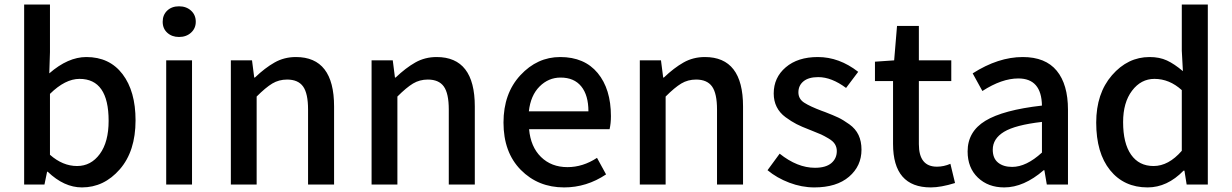

<svg xmlns="http://www.w3.org/2000/svg" viewBox="-20 -817 5453 850"><path d="M342.8 12.7Q263.7 12.7 191.4 -56.6H188.5L176.8 0H86.9V-796.9H201.2V-585.9L198.2 -492.2Q281.2 -564.5 362.3 -564.5Q464.8 -564.5 522.5 -488.8Q580.1 -413.1 580.1 -284.2Q580.1 -147.5 510.3 -67.4Q440.4 12.7 342.8 12.7ZM321.3 -82Q382.8 -82 421.9 -135.3Q460.9 -188.5 460.9 -282.2Q460.9 -467.8 332 -467.8Q268.6 -467.8 201.2 -401.4V-131.8Q257.8 -82 321.3 -82Z M715.8 0V-549.8H830.1V0ZM772.5 -653.3Q741.2 -653.3 720.7 -671.9Q700.2 -690.4 700.2 -720.7Q700.2 -751 720.2 -770Q740.2 -789.1 772.5 -789.1Q804.7 -789.1 825.7 -770Q846.7 -751 846.7 -720.7Q846.7 -691.4 825.7 -672.4Q804.7 -653.3 772.5 -653.3Z M1002 0V-549.8H1095.7L1105.5 -473.6H1108.4Q1153.3 -516.6 1195.8 -540.5Q1238.3 -564.5 1290 -564.5Q1459 -564.5 1459 -345.7V0H1343.8V-332Q1343.8 -403.3 1321.8 -434.1Q1299.8 -464.8 1251 -464.8Q1214.8 -464.8 1185.5 -447.3Q1156.2 -429.7 1116.2 -389.6V0Z M1625 0V-549.8H1718.8L1728.5 -473.6H1731.4Q1776.4 -516.6 1818.8 -540.5Q1861.3 -564.5 1913.1 -564.5Q2082 -564.5 2082 -345.7V0H1966.8V-332Q1966.8 -403.3 1944.8 -434.1Q1922.9 -464.8 1874 -464.8Q1837.9 -464.8 1808.6 -447.3Q1779.3 -429.7 1739.3 -389.6V0Z M2477.5 12.7Q2362.3 12.7 2285.6 -64.9Q2209 -142.6 2209 -274.4Q2209 -403.3 2283.7 -483.9Q2358.4 -564.5 2460 -564.5Q2567.4 -564.5 2626 -493.7Q2684.6 -422.9 2684.6 -302.7Q2684.6 -270.5 2678.7 -245.1H2322.3Q2329.1 -167 2375 -122.1Q2420.9 -77.1 2492.2 -77.1Q2560.5 -77.1 2623 -118.2L2663.1 -44.9Q2577.1 12.7 2477.5 12.7ZM2321.3 -324.2H2585Q2585 -395.5 2553.2 -434.6Q2521.5 -473.6 2461.9 -473.6Q2408.2 -473.6 2368.7 -434.1Q2329.1 -394.5 2321.3 -324.2Z M2812.5 0V-549.8H2906.2L2916 -473.6H2918.9Q2963.9 -516.6 3006.3 -540.5Q3048.8 -564.5 3100.6 -564.5Q3269.5 -564.5 3269.5 -345.7V0H3154.3V-332Q3154.3 -403.3 3132.3 -434.1Q3110.4 -464.8 3061.5 -464.8Q3025.4 -464.8 2996.1 -447.3Q2966.8 -429.7 2926.8 -389.6V0Z M3585 12.7Q3529.3 12.7 3474.1 -8.3Q3418.9 -29.3 3377.9 -63.5L3431.6 -136.7Q3509.8 -74.2 3587.9 -74.2Q3635.7 -74.2 3660.2 -94.7Q3684.6 -115.2 3684.6 -148.4Q3684.6 -165 3676.3 -178.7Q3668 -192.4 3647.9 -204.1Q3627.9 -215.8 3615.2 -221.7Q3602.5 -227.5 3572.3 -239.3Q3565.4 -242.2 3562.5 -243.2Q3529.3 -255.9 3506.3 -267.6Q3483.4 -279.3 3457.5 -298.3Q3431.6 -317.4 3418.5 -343.8Q3405.3 -370.1 3405.3 -403.3Q3405.3 -473.6 3458.5 -519Q3511.7 -564.5 3600.6 -564.5Q3695.3 -564.5 3779.3 -499L3725.6 -427.7Q3661.1 -475.6 3602.5 -475.6Q3559.6 -475.6 3537.1 -457Q3514.6 -438.5 3514.6 -408.2Q3514.6 -378.9 3540.5 -362.3Q3566.4 -345.7 3618.2 -326.2Q3627 -323.2 3631.8 -321.3Q3669.9 -306.6 3691.4 -296.4Q3712.9 -286.1 3740.2 -266.6Q3767.6 -247.1 3780.8 -219.2Q3793.9 -191.4 3793.9 -154.3Q3793.9 -82 3738.8 -34.7Q3683.6 12.7 3585 12.7Z M4100.6 12.7Q3933.6 12.7 3933.6 -179.7V-458H3853.5V-543.9L3938.5 -549.8L3951.2 -702.1H4047.9V-549.8H4191.4V-458H4047.9V-178.7Q4047.9 -79.1 4127.9 -79.1Q4158.2 -79.1 4187.5 -91.8L4208 -6.8Q4145.5 12.7 4100.6 12.7Z M4425.8 12.7Q4354.5 12.7 4309.1 -30.8Q4263.7 -74.2 4263.7 -146.5Q4263.7 -234.4 4342.3 -282.2Q4420.9 -330.1 4592.8 -349.6Q4590.8 -469.7 4488.3 -469.7Q4415 -469.7 4329.1 -414.1L4286.1 -492.2Q4399.4 -564.5 4507.8 -564.5Q4608.4 -564.5 4658.2 -503.9Q4708 -443.4 4708 -331.1V0H4614.3L4603.5 -63.5H4600.6Q4512.7 12.7 4425.8 12.7ZM4460.9 -78.1Q4523.4 -78.1 4592.8 -141.6V-277.3Q4474.6 -263.7 4424.8 -233.4Q4375 -203.1 4375 -154.3Q4375 -116.2 4398.4 -97.2Q4421.9 -78.1 4460.9 -78.1Z M5060.5 12.7Q4956.1 12.7 4894.5 -63.5Q4833 -139.6 4833 -274.4Q4833 -403.3 4902.8 -483.9Q4972.7 -564.5 5069.3 -564.5Q5113.3 -564.5 5146 -549.3Q5178.7 -534.2 5216.8 -502L5211.9 -592.8V-796.9H5327.1V0H5233.4L5223.6 -61.5H5219.7Q5147.5 12.7 5060.5 12.7ZM5086.9 -82Q5153.3 -82 5211.9 -149.4V-418Q5157.2 -467.8 5090.8 -467.8Q5031.2 -467.8 4991.7 -415.5Q4952.1 -363.3 4952.1 -276.4Q4952.1 -182.6 4987.3 -132.3Q5022.5 -82 5086.9 -82Z"/></svg>

Font: Gen Shin Gothic Medium
Style: Regular
Weight: 500
Designer: [Source Han Sans]
Ryoko NISHIZUKA  (kana & ideographs); Paul D. Hunt (Latin, Greek & Cyrillic); Wenlong ZHANG  (bopomofo
Version: Version 1.002.20150607